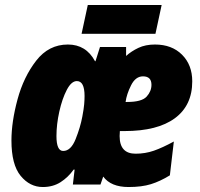

<svg xmlns="http://www.w3.org/2000/svg" viewBox="-20 -742 804 772"><path d="M605 -606 630 -722H333L308 -606ZM276 -60H280L273 0H384L395 -32Q426 10 497 10Q550 10 587 -1.5Q624 -13 663 -37L679 -173Q633 -148 598.5 -136Q564 -124 525 -124Q461 -124 461 -195Q461 -200 462 -215H481Q613 -215 683 -266.5Q753 -318 753 -415Q753 -481 712 -522Q671 -563 603 -563Q565 -563 536.5 -549.5Q508 -536 487 -517V-553H382L364 -496H362Q326 -563 253 -563Q176 -563 125.5 -498Q75 -433 50.5 -342.5Q26 -252 26 -177Q26 -80 63 -35Q100 10 152 10Q193 10 223.5 -9.5Q254 -29 276 -60ZM555 -435Q589 -435 589 -401Q589 -375 569.5 -353.5Q550 -332 491 -332H485Q489 -363 507 -399Q525 -435 555 -435ZM207 -195Q207 -242 218.5 -293.5Q230 -345 248.5 -380.5Q267 -416 289 -416Q320 -416 320 -356Q320 -341 318.5 -323Q317 -305 311 -273Q303 -230 284 -182.5Q265 -135 234 -135Q207 -135 207 -195Z"/></svg>

Font: Noto Sans Display SemiCondensed Black
Style: Italic
Weight: 900
Width: 4
Designer: Monotype Design team
Foundry: Monotype Imaging Inc.
Version: 1.000